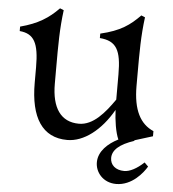

<svg xmlns="http://www.w3.org/2000/svg" viewBox="-54 -618 772 859"><g transform="rotate(5 332.5 -188.5)"><path d="M264 15C338 15 414 -43 468 -138C470 -91 478 -38 492 -7C446 16 406 53 405 101C404 148 441 192 499 192C570 192 618 131 635 102L618 85C586 115 555 131 530 131C491 131 467 109 467 78C467 44 495 15 566 -8L561 -9L645 -35V-58C585 -84 552 -144 552 -253V-301C552 -407 552 -477 563 -562L546 -569C501 -523 460 -493 370 -472V-452C445 -446 467 -406 467 -297V-184C424 -122 374 -62 310 -62C228 -62 187 -123 187 -231V-301C187 -407 187 -477 198 -562L181 -569C136 -523 90 -493 10 -472V-452C75 -446 97 -406 97 -297V-227C97 -71 152 15 264 15Z"/></g></svg>

Font: Basteleur Moonlight
Style: Regular
Weight: 300
Designer: Keussel
Foundry: Keussel Studio
Version: Version 1.300;Glyphs 3.2 (3192)